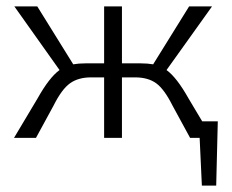

<svg xmlns="http://www.w3.org/2000/svg" viewBox="-20 -433 728 603"><path d="M615 -52H664L659 150H614L607 0H577L522 -101Q496 -153 470.5 -171.5Q445 -190 404 -190H363V0H307V-190H266Q226 -190 200 -171.5Q174 -153 148 -101L93 0H24L98 -124Q135 -190 167 -213L25 -413H97L210 -231Q227 -234 248 -234H307V-413H363V-234H423Q443 -234 461 -231L574 -413H646L503 -213Q535 -190 572 -124Z"/></svg>

Font: EauTestText Semilight
Style: Italic
Weight: 300
Italic angle: -12°
Designer: Christian Thalmann (Catharsis Fonts)
Version: Version 0.001;PS 000.001;hotconv 1.0.88;makeotf.lib2.5.64775